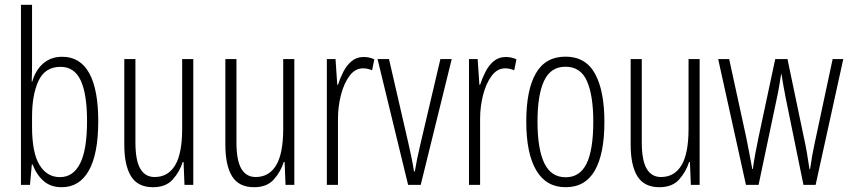

<svg xmlns="http://www.w3.org/2000/svg" viewBox="-20 -780 3587 810"><path d="M115.2 -759.8V-504.4Q115.2 -471.7 113.8 -436H116.2Q129.9 -484.4 162.6 -512.5Q195.3 -540.5 242.2 -540.5Q318.4 -540.5 356.4 -471.4Q394.5 -402.3 394.5 -269Q394.5 -131.3 355 -60.8Q315.4 9.8 240.2 9.8Q194.3 9.8 164.6 -15.9Q134.8 -41.5 117.2 -86.4H114.3L106.4 0H68.4V-759.8ZM235.4 -498Q170.4 -498 142.8 -439.7Q115.2 -381.3 115.2 -287.1V-245.6Q115.2 -135.3 146.7 -84Q178.2 -32.7 232.9 -32.7Q288.6 -32.7 317.9 -90.3Q347.2 -147.9 347.2 -269.5Q347.2 -382.8 320.6 -440.4Q293.9 -498 235.4 -498Z M795.4 -530.8V0H758.3L754.4 -96.7H751Q737.8 -55.2 708.7 -22.7Q679.7 9.8 625.5 9.8Q561.5 9.8 533 -36.1Q504.4 -82 504.4 -169.4V-530.8H551.3V-180.2Q551.3 -103.5 571.8 -68.4Q592.3 -33.2 632.3 -33.2Q689 -33.2 718.8 -82.8Q748.5 -132.3 748.5 -236.8V-530.8Z M1221.7 -530.8V0H1184.6L1180.7 -96.7H1177.2Q1164.1 -55.2 1135 -22.7Q1106 9.8 1051.8 9.8Q987.8 9.8 959.2 -36.1Q930.7 -82 930.7 -169.4V-530.8H977.5V-180.2Q977.5 -103.5 998 -68.4Q1018.6 -33.2 1058.6 -33.2Q1115.2 -33.2 1145 -82.8Q1174.8 -132.3 1174.8 -236.8V-530.8Z M1514.2 -539.6Q1524.4 -539.6 1536.1 -537.4Q1547.9 -535.2 1559.1 -529.8L1549.8 -483.4Q1542.5 -486.8 1532.5 -489.3Q1522.5 -491.7 1511.7 -491.7Q1478 -491.7 1454.3 -459.7Q1430.7 -427.7 1418.2 -378.7Q1405.8 -329.6 1405.8 -277.8V0H1358.9V-530.8H1395.5L1402.8 -422.4H1405.8Q1415 -450.7 1428.7 -477.5Q1442.4 -504.4 1463.4 -522Q1484.4 -539.6 1514.2 -539.6Z M1701.7 0 1572.8 -530.8H1621.1L1702.6 -176.8Q1709 -148.4 1715.3 -118.7Q1721.7 -88.9 1726.6 -56.6H1730Q1734.4 -82.5 1740 -110.6Q1745.6 -138.7 1752.9 -168.9L1837.9 -530.8H1885.7L1754.9 0Z M2113.8 -539.6Q2124 -539.6 2135.7 -537.4Q2147.5 -535.2 2158.7 -529.8L2149.4 -483.4Q2142.1 -486.8 2132.1 -489.3Q2122.1 -491.7 2111.3 -491.7Q2077.6 -491.7 2054 -459.7Q2030.3 -427.7 2017.8 -378.7Q2005.4 -329.6 2005.4 -277.8V0H1958.5V-530.8H1995.1L2002.4 -422.4H2005.4Q2014.6 -450.7 2028.3 -477.5Q2042 -504.4 2063 -522Q2084 -539.6 2113.8 -539.6Z M2529.8 -266.1Q2529.8 -131.3 2489.5 -60.8Q2449.2 9.8 2366.2 9.8Q2284.2 9.8 2242.2 -61.5Q2200.2 -132.8 2200.2 -267.1Q2200.2 -400.4 2240.7 -470.7Q2281.2 -541 2365.7 -541Q2450.7 -541 2490.2 -469Q2529.8 -397 2529.8 -266.1ZM2247.6 -267.1Q2247.6 -151.9 2276.1 -92Q2304.7 -32.2 2366.7 -32.2Q2426.3 -32.2 2454.6 -89.8Q2482.9 -147.5 2482.9 -266.6Q2482.9 -377 2456.3 -437.7Q2429.7 -498.5 2365.7 -498.5Q2303.2 -498.5 2275.4 -439.2Q2247.6 -379.9 2247.6 -267.1Z M2931.6 -530.8V0H2894.5L2890.6 -96.7H2887.2Q2874 -55.2 2845 -22.7Q2815.9 9.8 2761.7 9.8Q2697.8 9.8 2669.2 -36.1Q2640.6 -82 2640.6 -169.4V-530.8H2687.5V-180.2Q2687.5 -103.5 2708 -68.4Q2728.5 -33.2 2768.6 -33.2Q2825.2 -33.2 2855 -82.8Q2884.8 -132.3 2884.8 -236.8V-530.8Z M3369.6 0 3294.9 -365.7Q3289.6 -391.1 3285.2 -417.2Q3280.8 -443.4 3276.9 -467.3H3275.4Q3271.5 -442.9 3267.1 -416.5Q3262.7 -390.1 3257.3 -365.7L3180.2 0H3127L3009.8 -530.8H3056.2L3128.4 -199.2Q3135.3 -165.5 3141.4 -132.3Q3147.5 -99.1 3153.8 -66.9H3156.2Q3159.2 -92.3 3166 -129.2Q3172.9 -166 3180.2 -201.2L3250.5 -530.8H3302.2L3372.1 -196.3Q3378.4 -169.4 3384 -136Q3389.6 -102.5 3395 -66.4H3397.5Q3402.3 -100.6 3406.2 -122.1Q3410.2 -143.6 3416.5 -173.8L3492.7 -530.8H3537.6L3420.9 0Z"/></svg>

Font: Open Sans Condensed Light
Style: Regular
Weight: 300
Width: 3
Designer: Monotype Design Team
Foundry: Monotype Imaging Inc.
Version: Version 3.003; ttfautohint (v1.8.4)